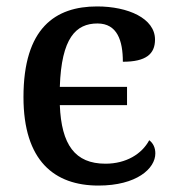

<svg xmlns="http://www.w3.org/2000/svg" viewBox="-20 -567 542 597"><path d="M286 10C405 10 463 -43 463 -90C463 -108 456 -122 444 -131C421 -88 372 -58 308 -58C213 -58 171 -117 166 -240H375V-297H166C171 -449 216 -494 283 -494C345 -494 362 -440 362 -375C434 -375 462 -399 462 -444C462 -510 378 -547 282 -547C152 -547 53 -480 53 -265C53 -67 149 10 286 10Z"/></svg>

Font: Noto Serif Medium
Style: Regular
Weight: 500
Designer: Monotype Design Team
Foundry: Monotype Imaging Inc.
Version: Version 2.013